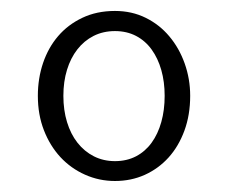

<svg xmlns="http://www.w3.org/2000/svg" viewBox="-20 -621 420 349"><path d="M325.7 -446.8Q325.7 -412.1 315.2 -383.5Q304.7 -355 286.4 -334.7Q268.1 -314.5 243.2 -303.2Q218.3 -292 189 -292Q160.2 -292 134.5 -303.5Q108.9 -314.9 89.8 -335.4Q70.8 -356 59.8 -384.3Q48.8 -412.6 48.8 -446.8Q48.8 -478.5 58.3 -506.6Q67.9 -534.7 85.7 -555.4Q103.5 -576.2 129.6 -588.6Q155.8 -601.1 189 -601.1Q219.7 -601.1 244.9 -588.6Q270 -576.2 287.8 -554.9Q305.7 -533.7 315.7 -505.6Q325.7 -477.5 325.7 -446.8ZM279.3 -446.8Q279.3 -472.2 273.2 -493.7Q267.1 -515.1 255.6 -531Q244.1 -546.9 227.3 -555.7Q210.4 -564.5 189 -564.5Q167.5 -564.5 150.1 -555.7Q132.8 -546.9 120.6 -531.2Q108.4 -515.6 101.8 -494.1Q95.2 -472.7 95.2 -446.8Q95.2 -420.9 101.8 -399.2Q108.4 -377.4 120.8 -361.6Q133.3 -345.7 150.6 -336.9Q168 -328.1 189 -328.1Q210.4 -328.1 227.3 -336.9Q244.1 -345.7 255.6 -361.6Q267.1 -377.4 273.2 -399.2Q279.3 -420.9 279.3 -446.8Z"/></svg>

Font: SaysetthaMai
Style: Regular
Weight: 400
Designer: John M. Durdin
Foundry: Lao Script for Windows
Version: Version 1.101